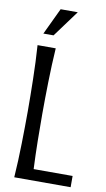

<svg xmlns="http://www.w3.org/2000/svg" viewBox="-96 -914 532 960"><g transform="rotate(10 170.0 -434.0)"><path d="M141.1 -670.9Q138.2 -629.4 136.5 -585.9Q134.8 -542.5 133.8 -499.5Q132.8 -456.5 132.3 -415Q131.8 -373.5 131.8 -335.9Q131.8 -272.9 132.8 -200.9Q133.8 -128.9 137.2 -57.1H335V0H48.8Q51.8 -41.5 53.5 -85.2Q55.2 -128.9 56.2 -172.1Q57.1 -215.3 57.6 -256.8Q58.1 -298.3 58.1 -335.9Q58.1 -373.5 57.6 -415Q57.1 -456.5 56.2 -499.5Q55.2 -542.5 53.5 -585.9Q51.8 -629.4 48.8 -670.9ZM67.4 -732.9 131.3 -867.7H218.3L119.1 -732.9Z"/></g></svg>

Font: Crushed
Style: Regular
Weight: 400
Width: 3
Designer: Astigmatic (AOETI)
Foundry: Astigmatic (AOETI)
Version: Version 001.001